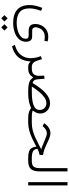

<svg xmlns="http://www.w3.org/2000/svg" viewBox="980 -1658 1115 3116"><g transform="rotate(90 1538.0 -100.5)"><path d="M373.5 385.3 424.8 334 476.6 385.3 424.8 437ZM226.1 385.3 277.3 334 329.1 385.3 277.3 437ZM157.2 -209Q116.7 -105 116.7 -20.5Q116.7 85.4 175.3 136Q233.9 186.5 348.6 187Q391.1 187 436.5 179Q481.9 170.9 521.2 153.3Q560.5 135.7 584.7 107.7Q608.9 79.6 608.9 40Q608.9 11.2 594 1.7Q579.1 -7.8 555.7 -7.8H475.6Q370.1 -7.8 370.1 -113.8Q370.1 -168.9 394.8 -217.3Q419.4 -265.6 465.8 -295.7Q512.2 -325.7 577.1 -325.7Q589.4 -325.7 610.6 -324Q631.8 -322.3 653.3 -315.4L643.1 -262.2Q623.5 -266.6 606.7 -267.8Q589.8 -269 577.1 -269Q533.7 -269 504.2 -253.4Q474.6 -237.8 456.8 -213.9Q439 -189.9 431.2 -164.8Q423.3 -139.6 423.3 -120.1Q423.3 -94.7 436.3 -79.6Q449.2 -64.5 480.5 -64.5H568.4Q620.1 -64 639.2 -35.6Q658.2 -7.3 658.2 38.1Q658.2 99.1 619.1 145.5Q580.1 191.9 510.7 217.8Q441.4 243.7 351.1 243.7Q211.4 243.7 137 177.5Q62.5 111.3 62.5 -23.9Q62.5 -115.2 108.4 -229Z M977.5 -41.5Q975.1 29.8 950.7 90.3Q926.3 150.9 873.3 195.3Q820.3 239.7 730.5 262.2L708 216.8Q822.8 184.6 873.5 116.9Q924.3 49.3 924.3 -35.2Q924.3 -75.2 916.3 -118.2Q908.2 -161.1 891.1 -205.6L941.4 -223.6L966.8 -139.6Q981 -98.6 1005.4 -78.6Q1029.8 -58.6 1068.4 -58.6H1087.4V0H1072.8Q1029.8 0 1011 -12.5Q992.2 -24.9 977.5 -41.5Z M1328.6 -71.8Q1496.6 -355 1651.4 -355Q1702.6 -355 1741.2 -333.7Q1779.8 -312.5 1801.3 -275.6Q1822.8 -238.8 1822.8 -191.4Q1822.8 -157.2 1807.1 -127Q1791.5 -96.7 1773.4 -72.8Q1791.5 -67.9 1805.7 -64.7Q1819.8 -61.5 1840.3 -60.1Q1860.8 -58.6 1897.5 -58.6H1912.1V0H1897.5Q1834.5 0 1796.9 -13.4Q1759.3 -26.9 1732.4 -48.3Q1692.9 -26.4 1633.1 -13.2Q1573.2 0 1485.8 0H1460.9Q1390.6 0 1348.1 -8.8Q1305.7 -17.6 1281 -35.6Q1256.3 -53.7 1238.8 -81.1Q1220.2 -55.7 1201.7 -37.6Q1183.1 -19.5 1156.7 -9.8Q1130.4 0 1087.4 0H1067.9V-58.6H1086.9Q1156.7 -58.6 1183.8 -88.4Q1210.9 -118.2 1210.9 -174.3Q1210.9 -194.3 1209.7 -217.3Q1208.5 -240.2 1207.5 -259.8L1258.8 -265.6L1266.6 -160.6Q1269.5 -120.6 1283 -99.9Q1296.4 -79.1 1328.6 -71.8ZM1483.9 -59.1Q1614.7 -59.1 1689.9 -88.4Q1765.1 -117.7 1765.1 -187Q1765.1 -232.9 1734.4 -264.2Q1703.6 -295.4 1655.3 -295.4Q1609.4 -295.4 1563.5 -264.4Q1517.6 -233.4 1472.9 -179.9Q1428.2 -126.5 1384.8 -58.6Z M2495.1 -185.5Q2475.1 -182.1 2448.7 -173.3Q2422.4 -164.6 2396 -151.9Q2398.4 -98.6 2435.8 -78.6Q2473.1 -58.6 2545.4 -58.6H2571.8V0H2543.5Q2477.5 0 2439.5 -13.4Q2401.4 -26.9 2383.5 -55.9Q2365.7 -85 2359.9 -131.8Q2297.9 -98.1 2233.9 -67.9Q2169.9 -37.6 2104 -18.8Q2038.1 0 1970.7 0H1892.6V-58.6H1972.2Q2037.6 -58.6 2093.8 -73Q2149.9 -87.4 2207.5 -113.5Q2265.1 -139.6 2334 -175.3L2403.3 -211.4Q2382.8 -217.8 2373 -221.2Q2363.3 -224.6 2354.7 -228.3Q2346.2 -231.9 2330.1 -238.8Q2314 -245.6 2280.3 -258.8Q2231 -278.8 2198.2 -291Q2165.5 -303.2 2144 -303.2Q2114.3 -303.2 2088.9 -288.3Q2063.5 -273.4 2043.9 -252.4L2028.3 -234.4L1979.5 -258.8L1997.1 -283.7Q2025.9 -319.8 2063.7 -340.3Q2101.6 -360.8 2144.5 -360.8Q2171.9 -360.8 2207.5 -348.6Q2243.2 -336.4 2286.1 -315.4Q2356.4 -281.2 2405.5 -263.7Q2454.6 -246.1 2496.1 -241.7Z M2552.2 0V-58.6H2591.8Q2663.1 -58.6 2686 -91.6Q2709 -124.5 2709 -182.1V-637.7H2762.2V-182.6Q2762.2 -89.8 2724.6 -44.9Q2687 0 2591.3 0Z M2936 -637.7H2989.3V-0.5H2936Z"/></g></svg>

Font: Vazir Thin
Style: Thin
Weight: 100
Designer: Saber Rastikerdar
Foundry: Saber Rastikerdar
Version: Version 30.0.0